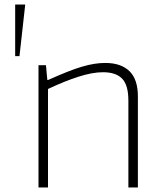

<svg xmlns="http://www.w3.org/2000/svg" viewBox="-20 -828 713 848"><path d="M91 -808V-804L66 -580H47V-808ZM150 -540H183L189 -475H193Q240 -496 276.5 -510.5Q313 -525 342 -533.5Q371 -542 396 -546Q421 -550 445 -550Q514 -550 551.5 -514Q589 -478 589 -402V0H547V-384Q547 -452 519.5 -480.5Q492 -509 435 -509Q388 -509 326 -489Q264 -469 192 -435V0H150Z"/></svg>

Font: Encode Sans Wide
Style: Thin
Weight: 100
Designer: Pablo Impallari, Andres Torresi
Foundry: Pablo Impallari, Andres Torresi
Version: Version 1.000; ttfautohint (v1.00) -l 8 -r 50 -G 200 -x 14 -